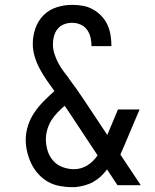

<svg xmlns="http://www.w3.org/2000/svg" viewBox="-20 -763 640 791"><path d="M275 8Q250 8 224.5 3Q199 -2 177 -14.5Q155 -27 137.5 -46.5Q120 -66 109 -89Q98 -112 92 -137Q86 -162 86 -187Q86 -217 95.5 -246Q105 -275 122 -300Q139 -325 160.5 -346.5Q182 -368 204 -388Q188 -410 172.5 -432.5Q157 -455 144 -479Q131 -503 123 -529.5Q115 -556 115 -583Q115 -615 126 -646.5Q137 -678 159.5 -700.5Q182 -723 213.5 -733Q245 -743 277 -743Q300 -743 322 -739Q344 -735 363.5 -724Q383 -713 398.5 -696.5Q414 -680 423 -660Q432 -640 435.5 -618Q439 -596 439 -573H357Q357 -591 353 -608.5Q349 -626 338.5 -640.5Q328 -655 311.5 -662Q295 -669 277 -669Q260 -669 244 -663Q228 -657 217.5 -644Q207 -631 202.5 -614.5Q198 -598 198 -581Q198 -561 204 -542Q210 -523 219 -505.5Q228 -488 240 -471.5Q252 -455 264 -440V-439Q280 -418 294.5 -397.5Q309 -377 323 -356L422 -207L466 -312H555L489 -156Q486 -149 482.5 -141.5Q479 -134 476 -126L560 0H464L421 -65Q409 -49 395 -36Q381 -23 364 -13.5Q347 -4 328 1Q309 6 290 8ZM285 -66Q299 -66 313.5 -70Q328 -74 340.5 -82Q353 -90 363.5 -100.5Q374 -111 382 -123L255 -315Q253 -318 250.5 -321Q248 -324 246 -327Q231 -314 216.5 -299Q202 -284 191.5 -267Q181 -250 175 -230Q169 -210 169 -189Q169 -166 176 -142.5Q183 -119 199 -101Q215 -83 238 -74.5Q261 -66 285 -66Z"/></svg>

Font: Iosevka Plex Etoile
Style: Regular
Weight: 400
Designer: Belleve Invis
Foundry: Belleve Invis
Version: Version 25.1.1; ttfautohint (v1.8.4)